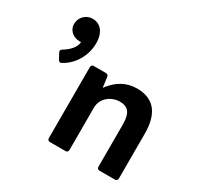

<svg xmlns="http://www.w3.org/2000/svg" viewBox="-148 -855 1051 1025"><g transform="rotate(30 377.5 -342.5)"><path d="M145.5 -684.6C105.5 -684.6 72.3 -652.3 72.3 -611.3C72.3 -568.4 109.4 -544.9 143.6 -544.9C147.5 -544.9 150.4 -544.9 153.3 -545.9C151.4 -512.7 125 -483.4 85.9 -460C77.1 -455.1 75.2 -447.3 80.1 -438.5L98.6 -404.3C103.5 -395.5 111.3 -392.6 120.1 -397.5C183.6 -431.6 226.6 -502 226.6 -580.1C226.6 -648.4 192.4 -684.6 145.5 -684.6ZM537.1 -480.5C470.7 -480.5 418 -449.2 377 -393.6H375L367.2 -454.1C366.2 -462.9 360.4 -468.8 350.6 -468.8H276.4C266.6 -468.8 260.7 -462.9 260.7 -453.1V-15.6C260.7 -5.9 266.6 0 276.4 0H372.1C381.8 0 387.7 -5.9 387.7 -15.6V-276.4C387.7 -338.9 445.3 -374 490.2 -374C542 -374 566.4 -348.6 566.4 -276.4V-15.6C566.4 -5.9 572.3 0 582 0H676.8C686.5 0 692.4 -5.9 692.4 -15.6V-292C692.4 -410.2 645.5 -480.5 537.1 -480.5Z"/></g></svg>

Font: Ed Sans Neue SemiBold
Style: Regular
Weight: 600
Designer: Stephen Hutchings
Version: Version 1.004;PS 001.004;hotconv 1.0.88;makeotf.lib2.5.64775